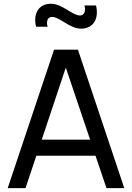

<svg xmlns="http://www.w3.org/2000/svg" viewBox="-20 -978 686 998"><path d="M401 -829C467 -829 495.5 -883.5 479 -949.5H419C427.5 -921 418 -897.5 395.5 -897.5C356 -897.5 304 -958.5 245 -958.5C180 -958.5 151 -905.5 167.5 -839H227.5C219.5 -865 226.5 -890 251 -890C290.5 -890 342.5 -829 401 -829ZM20 0H112.5L169 -168.5H476.5L533.5 0H626L385 -720H261ZM322 -626.5 448.5 -252H197Z"/></svg>

Font: Hauora Medium
Style: Regular
Weight: 500
Designer: Wayne Shih
Foundry: WCYS
Version: Version 1.001;hotconv 1.0.109;makeotfexe 2.5.65596